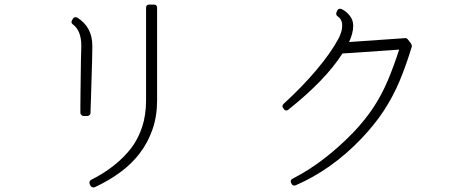

<svg xmlns="http://www.w3.org/2000/svg" viewBox="-20 -804 2040 836"><path d="M387 12Q391 12 393 11Q523 -50 588 -136Q624 -183 644 -240.5Q664 -298 664 -367V-770Q664 -784 650 -784H630Q616 -784 616 -770V-368Q616 -303 599 -251.5Q582 -200 552 -160Q488 -77 377 -21Q372 -19 370 -13Q368 -7 371 -2L374 5Q379 12 387 12ZM360 -299Q366 -299 370 -303Q374 -306 374 -312Q375 -334 376 -373Q377 -412 378.5 -456.5Q380 -501 381 -539.5Q382 -578 382 -598V-605Q382 -686 317 -727Q314 -729 309 -729Q308 -729 307.5 -729Q307 -729 306 -729Q301 -728 297 -722L294 -716Q287 -706 297 -698Q334 -671 334 -605Q334 -604 334 -602Q334 -600 334 -599Q333 -580 332.5 -546Q332 -512 331.5 -472Q331 -432 330.5 -396Q330 -360 330 -337Q330 -314 330 -313Q330 -308 334 -303.5Q338 -299 344 -299H360Q360 -299 360 -299Q360 -299 360 -299Z M1262 4Q1264 4 1265 3.5Q1266 3 1267 3Q1424 -65 1553 -200Q1612 -262 1651.5 -322.5Q1691 -383 1719.5 -450.5Q1748 -518 1773 -601Q1774 -608 1770 -614L1756 -632Q1752 -638 1745 -638H1744L1500 -621Q1508 -638 1513 -656.5Q1518 -675 1518 -692Q1518 -718 1501.5 -737.5Q1485 -757 1466 -765Q1464 -765 1463 -765.5Q1462 -766 1461 -766Q1452 -766 1448 -757L1445 -750Q1443 -746 1444.5 -740.5Q1446 -735 1450 -733Q1459 -727 1463 -720Q1470 -709 1470 -692Q1470 -679 1466 -665.5Q1462 -652 1455 -638Q1421 -574 1358 -499.5Q1295 -425 1215 -352Q1205 -342 1214 -332L1217 -328Q1220 -323 1227 -323Q1232 -323 1236 -327Q1397 -455 1471 -571L1718 -588Q1694 -514 1668.5 -453.5Q1643 -393 1607.5 -338.5Q1572 -284 1520 -229Q1390 -95 1254 -26Q1243 -21 1247 -8L1249 -5Q1250 -1 1256 3Q1258 3 1259 3.5Q1260 4 1262 4Z"/></svg>

Font: Kokoro
Style: Regular
Weight: 400
Version: Version 1.00